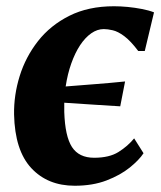

<svg xmlns="http://www.w3.org/2000/svg" viewBox="-20 -584 516 614"><path d="M219 10Q132.5 10 80 -46.5Q27.5 -103 25 -218Q24 -280 43 -341Q62 -402 101.5 -452.5Q141 -503 201.8 -533.5Q262.5 -564 344.5 -564Q365 -564 388.5 -561.8Q412 -559.5 434 -555.2Q456 -551 472.5 -544.5L443 -421H422Q397.5 -453.5 377.2 -468.5Q357 -483.5 340.5 -487.2Q324 -491 312 -491Q291 -491 271.8 -477.5Q252.5 -464 236.2 -439.5Q220 -415 208 -381.2Q196 -347.5 190 -307.5Q239 -311.5 285 -315Q331 -318.5 380 -323.5L364.5 -244Q327 -246.5 284.2 -249Q241.5 -251.5 185.5 -255.5Q185.5 -248 185.5 -240.5Q185.5 -233 185.5 -226Q188 -148 210.2 -113.8Q232.5 -79.5 281 -79.5Q329.5 -79.5 359 -98Q388.5 -116.5 409 -141.5L439 -94Q425 -72.5 395 -48.2Q365 -24 320.8 -7Q276.5 10 219 10Z"/></svg>

Font: Merriweather 28pt Black
Style: Italic
Weight: 900
Italic angle: -7.8°
Version: Version 2.101